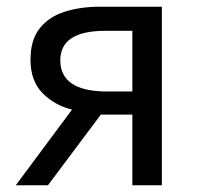

<svg xmlns="http://www.w3.org/2000/svg" viewBox="-20 -547 588 573"><path d="M463 6H375V-205H281L123 6H27L195 -220Q144 -232 107.5 -268.5Q71 -305 71 -369Q71 -428 98.5 -462.5Q126 -497 173 -512Q220 -527 279 -527H463ZM375 -274V-455H294Q160 -455 160 -367Q160 -276 294 -274Z"/></svg>

Font: LXGW 975 Gothic SC
Style: Regular
Weight: 400
Version: Version 2.01;February 25, 2021